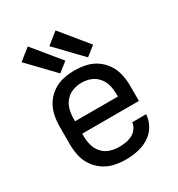

<svg xmlns="http://www.w3.org/2000/svg" viewBox="-184 -891 943 1018"><g transform="rotate(-30 288.0 -382.0)"><path d="M290 8Q327 8 363 0.5Q399 -7 430.5 -26.5Q462 -46 481 -78.5Q500 -111 502 -147H417Q415 -127 402 -109.5Q389 -92 370.5 -83Q352 -74 331.5 -71Q311 -68 290 -68Q263 -68 236 -77Q209 -86 190.5 -107Q172 -128 164.5 -155Q157 -182 157 -210V-227H504V-320Q504 -355 496.5 -389.5Q489 -424 469.5 -453.5Q450 -483 421 -503Q392 -523 357.5 -530.5Q323 -538 288 -538Q253 -538 218.5 -530.5Q184 -523 155 -503Q126 -483 106.5 -453.5Q87 -424 79.5 -389.5Q72 -355 72 -320V-210Q72 -175 79.5 -140.5Q87 -106 107 -76.5Q127 -47 156.5 -27Q186 -7 220.5 0.5Q255 8 290 8ZM157 -303V-320Q157 -348 164 -374.5Q171 -401 189.5 -422.5Q208 -444 234.5 -453.5Q261 -463 288 -463Q316 -463 342 -453.5Q368 -444 386.5 -422.5Q405 -401 412 -374.5Q419 -348 419 -320V-303ZM386 -562 443 -607 308 -772 238 -716ZM216 -562 273 -607 138 -772 68 -716Z"/></g></svg>

Font: Iosevka Sparkle
Style: Regular
Weight: 400
Designer: Belleve Invis
Foundry: Belleve Invis
Version: Version 4.5.0; ttfautohint (v1.8.3)